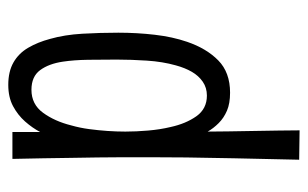

<svg xmlns="http://www.w3.org/2000/svg" viewBox="-160 -574 744 464"><g transform="rotate(90 212.0 -342.0)"><path d="M59 -256Q59 -301 64 -344Q69 -387 81 -422Q97 -469 126 -497.5Q155 -526 204 -526Q230 -526 247.5 -518.5Q265 -511 277.5 -498.5Q290 -486 298 -472Q298 -493 297.5 -522Q297 -551 296.5 -582.5Q296 -614 295.5 -643.5Q295 -673 295 -694L366 -693Q364 -602 362.5 -535Q361 -468 360.5 -419.5Q360 -371 360 -333Q360 -300 360 -268.5Q360 -237 360.5 -206Q361 -175 361.5 -142.5Q362 -110 362.5 -75Q363 -40 364 0H299V-67Q289 -48 273.5 -30.5Q258 -13 236.5 -1.5Q215 10 185 10Q153 10 131 -2.5Q109 -15 95.5 -38Q82 -61 74 -91Q64 -126 61.5 -169Q59 -212 59 -256ZM124 -252Q124 -216 124.5 -182.5Q125 -149 129 -122Q134 -88 149.5 -67Q165 -46 197 -46Q232 -46 252.5 -74Q273 -102 283 -142Q289 -163 292 -185.5Q295 -208 296.5 -230Q298 -252 298 -273Q298 -299 295.5 -328Q293 -357 287 -382Q279 -419 261 -444.5Q243 -470 211 -470Q192 -470 177.5 -460Q163 -450 153.5 -433.5Q144 -417 138 -395Q129 -363 126.5 -325Q124 -287 124 -252Z"/></g></svg>

Font: Truculenta
Style: Regular
Weight: 400
Designer: Ivan Castro, Eva Sanz & Omnibus-Type Team
Foundry: Omnibus-Type
Version: Version 1.002